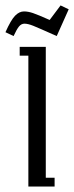

<svg xmlns="http://www.w3.org/2000/svg" viewBox="-40 -684 272 704"><path d="M-20 -565.9Q0 -610.8 15.4 -626.5Q30.8 -642.1 47.9 -642.1Q63 -642.1 81.1 -636Q99.1 -629.9 142.1 -610.8L182.1 -664.1L211.9 -649.9L168 -551.8Q101.6 -581.5 82 -589.4Q62.5 -597.2 49.8 -597.2Q38.1 -597.2 29.5 -586.7Q21 -576.2 9.8 -551.8ZM32.2 -480V-512.2H127.9V-32.2H160.2V0H64V-480Z"/></svg>

Font: Gawaa
Style: Regular
Weight: 400
Designer: T. Christopher White
Version: Version 1.0